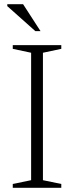

<svg xmlns="http://www.w3.org/2000/svg" viewBox="-20 -890 351 910"><path d="M270.5 -18V0H40.5V-18L127.5 -36V-640L40.5 -658.5V-676H270.5V-658.5L183.5 -640V-36ZM172 -742.5H147.5L14.5 -861V-870H89.5Z"/></svg>

Font: Newsreader 16pt Light
Style: Regular
Weight: 300
Designer: Hugues Gentile
Foundry: Production Type
Version: Version 1.003